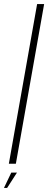

<svg xmlns="http://www.w3.org/2000/svg" viewBox="-72 -805 238 944"><path d="M-28.5 0H6L145 -785H110.5ZM-52.5 119H-37L11.5 43.5H-16.5Z"/></svg>

Font: Anybody UltraCondensed ExtraLight
Style: Italic
Weight: 250
Width: 1
Italic angle: -10°
Version: Version 1.113;gftools[0.9.25]